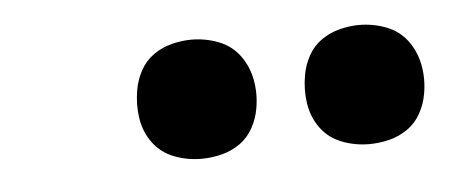

<svg xmlns="http://www.w3.org/2000/svg" viewBox="-27 -794 554 228"><g transform="rotate(-5 250.0 -680.0)"><path d="M406 -609Q389 -609 373.5 -615Q358 -621 348.5 -634Q339 -647 336.5 -663.5Q334 -680 337 -697Q339 -709 345 -720Q351 -731 361 -738Q371 -745 383 -748Q395 -751 406 -751Q423 -751 438.5 -745Q454 -739 463.5 -726Q473 -713 476 -696.5Q479 -680 476 -663Q474 -651 468 -640Q462 -629 452 -622Q442 -615 430 -612Q418 -609 406 -609ZM206 -609Q189 -609 173.5 -615Q158 -621 148.5 -634Q139 -647 136.5 -663.5Q134 -680 137 -697Q139 -709 145 -720Q151 -731 161 -738Q171 -745 183 -748Q195 -751 206 -751Q223 -751 238.5 -745Q254 -739 263.5 -726Q273 -713 276 -696.5Q279 -680 276 -663Q274 -651 268 -640Q262 -629 252 -622Q242 -615 230 -612Q218 -609 206 -609Z"/></g></svg>

Font: Iosevka Curly Slab Oblique
Style: Bold
Weight: 700
Italic angle: -9°
Monospace: yes
Designer: Belleve Invis
Foundry: Belleve Invis
Version: Version 11.1.0; ttfautohint (v1.8.3)